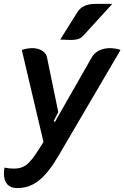

<svg xmlns="http://www.w3.org/2000/svg" viewBox="-31 -756 638 985"><path d="M-11 134Q-11 121 -8 104Q17 109 42 109Q80 109 106 88.5Q132 68 169 9L192 -28L81 -499Q88 -503 104 -506Q120 -509 134 -509Q164 -509 185 -496Q206 -483 210 -462L268 -181L244 -134L251 -131L440 -462Q452 -484 477 -496.5Q502 -509 532 -509Q547 -509 564.5 -506Q582 -503 587 -499L268 45Q217 132 168 170.5Q119 209 58 209Q24 209 6.5 189.5Q-11 170 -11 134ZM365 -692Q379 -715 402 -725.5Q425 -736 459 -736H545L401 -578Q387 -562 372.5 -556.5Q358 -551 329 -551Q320 -551 278 -553Z"/></svg>

Font: K2D
Style: Bold Italic
Weight: 700
Italic angle: -10°
Designer: Katatrad Aksorn Co.,Ltd.
Foundry: Cadson Demak Co.,Ltd.
Version: Version 1.000; ttfautohint (v1.6)